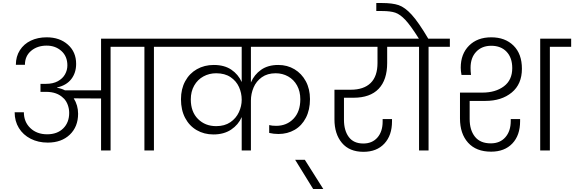

<svg xmlns="http://www.w3.org/2000/svg" viewBox="-20 -996 3801 1271"><path d="M1140 -686H999V0H936V-686H712V0H649V-344L468 -345Q497 -299 497 -243Q497 -157 442 -104.5Q387 -52 296 -52Q233 -52 183 -77.5Q133 -103 105 -148.5Q77 -194 77 -253H138Q138 -189 181 -148Q224 -107 292 -107Q359 -107 398.5 -146Q438 -185 438 -249Q438 -275 429 -300.5Q420 -326 402 -345H400L399 -347Q358 -388 285 -388H248V-441H285Q331 -441 363 -458.5Q395 -476 410.5 -504Q426 -532 426 -563Q426 -623 386.5 -658.5Q347 -694 289 -694Q227 -694 186 -659.5Q145 -625 145 -567H85Q85 -622 111.5 -663.5Q138 -705 184 -727Q230 -749 289 -749Q375 -749 429.5 -700.5Q484 -652 484 -573Q484 -514 452 -472.5Q420 -431 358 -417V-415Q387 -410 410 -398H649V-740H1140Z M1641 -686V-450Q1663 -502 1708.5 -534Q1754 -566 1822 -566Q1882 -566 1929.5 -537.5Q1977 -509 2004.5 -458Q2032 -407 2032 -340Q2032 -269 2005 -216.5Q1978 -164 1930.5 -136.5Q1883 -109 1823 -109Q1792 -109 1762 -116V-168Q1780 -163 1808 -163Q1878 -163 1923 -210Q1968 -257 1968 -339Q1968 -391 1946.5 -430Q1925 -469 1887.5 -490Q1850 -511 1805 -511Q1750 -511 1713 -484.5Q1676 -458 1658.5 -416.5Q1641 -375 1641 -330V0H1580V-221Q1558 -170 1510 -138Q1462 -106 1393 -106Q1331 -106 1282 -134.5Q1233 -163 1205.5 -215.5Q1178 -268 1178 -339Q1178 -407 1206 -458.5Q1234 -510 1283.5 -538Q1333 -566 1395 -566Q1465 -566 1511 -535Q1557 -504 1580 -453V-686H1075V-740H2135V-686ZM1411 -161Q1467 -161 1505 -187Q1543 -213 1561.5 -253.5Q1580 -294 1580 -335V-336Q1580 -380 1562 -420Q1544 -460 1506 -485.5Q1468 -511 1411 -511Q1365 -511 1326.5 -490Q1288 -469 1265.5 -429.5Q1243 -390 1243 -338Q1243 -256 1290.5 -208.5Q1338 -161 1411 -161Z M2053 255 1934 62H1998L2120 255Z M2257 -349V-203Q2257 -132 2289 -89Q2321 -46 2385 -46Q2444 -46 2478.5 -85.5Q2513 -125 2513 -191V-208H2575V-192Q2575 -100 2524.5 -45.5Q2474 9 2386 9Q2293 9 2243.5 -50Q2194 -109 2194 -206V-402H2301Q2388 -402 2433.5 -446.5Q2479 -491 2479 -579V-686H2077V-740H2671V-686H2543V-579Q2543 -467 2486.5 -408Q2430 -349 2320 -349Z M2958 -740V-686H2817V0H2754V-686H2613V-740H2753Q2699 -826 2664 -863.5Q2629 -901 2597 -912Q2565 -923 2509 -923H2471V-976H2508Q2578 -976 2619 -962Q2660 -948 2705 -899Q2750 -850 2815 -740Z M3089 -328V-208Q3089 -135 3124 -91Q3159 -47 3229 -47Q3290 -47 3325.5 -87.5Q3361 -128 3361 -195V-208H3423V-194Q3423 -100 3371.5 -46Q3320 8 3231 8Q3132 8 3078.5 -51.5Q3025 -111 3025 -212V-383H3173Q3260 -383 3315.5 -424.5Q3371 -466 3371 -545Q3371 -614 3333.5 -653.5Q3296 -693 3232 -693Q3170 -693 3132.5 -653.5Q3095 -614 3095 -547Q3095 -524 3098 -500H3035Q3030 -527 3030 -548Q3030 -639 3085 -694Q3140 -749 3232 -749Q3324 -749 3379.5 -694Q3435 -639 3435 -541Q3435 -439 3367.5 -383.5Q3300 -328 3193 -328ZM3761 -740V-686H3620V0H3556V-740Z"/></svg>

Font: Fz Poppins Light
Style: Regular
Weight: 300
Designer: Ninad Kale (Devanagari), Jonny Pinhorn (Latin)
Foundry: Indian Type Foundry
Version: Vit hóa bi Vntype.Com & FontZin.Com